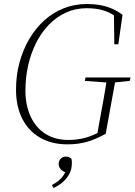

<svg xmlns="http://www.w3.org/2000/svg" viewBox="-20 -707 672 959"><path d="M60 -259Q60 -330 77 -393.5Q94 -457 125.5 -511Q157 -565 200.5 -604.5Q244 -644 298 -665.5Q352 -687 414 -687Q449 -687 480 -681.5Q511 -676 539 -664Q567 -652 592 -633L571 -486H551L549 -641L566 -619Q533 -644 496.5 -655Q460 -666 413 -666Q357 -666 309 -644Q261 -622 223.5 -583Q186 -544 160 -492Q134 -440 120.5 -379.5Q107 -319 107 -255Q107 -181 133 -125Q159 -69 207 -38.5Q255 -8 322 -8Q366 -8 405 -18.5Q444 -29 485 -52L465 -32L476 -95Q487 -154 497 -209.5Q507 -265 515 -320H559L508 -39Q458 -11 414 1.5Q370 14 317 14Q237 14 179 -20Q121 -54 90.5 -115.5Q60 -177 60 -259ZM404 -303 407 -320H632L628 -303L541 -294H525ZM339 108Q339 137 326.5 161Q314 185 293 203Q272 221 247 232L239 217Q257 208 271 197Q285 186 294.5 172.5Q304 159 310 144L311 155Q292 149 282.5 137.5Q273 126 273 112Q273 96 283.5 85.5Q294 75 310 75Q319 75 325 78Q331 81 337 86Q338 91 338.5 96.5Q339 102 339 108Z"/></svg>

Font: Source Serif 4 48pt Light
Style: Italic
Weight: 300
Italic angle: -12°
Designer: Frank Grießhammer
Foundry: Adobe Systems Incorporated
Version: Version 4.004;hotconv 1.0.116;makeotfexe 2.5.65601